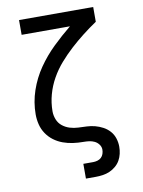

<svg xmlns="http://www.w3.org/2000/svg" viewBox="-100 -803 800 1076"><g transform="rotate(-10 300.0 -265.0)"><path d="M300 205V121H356Q368 121 380.5 117.5Q393 114 402 105.5Q411 97 415 85Q419 73 419 61Q419 45 409 31.5Q399 18 384.5 11Q370 4 354 2Q338 0 322 0H321Q292 0 263 -4Q234 -8 206.5 -18Q179 -28 155.5 -45.5Q132 -63 115.5 -87.5Q99 -112 92 -140.5Q85 -169 85 -198Q85 -267 107.5 -333Q130 -399 169 -455.5Q208 -512 257.5 -560Q307 -608 360 -651H85V-735H507V-651Q467 -624 428.5 -594Q390 -564 354.5 -531.5Q319 -499 287 -462.5Q255 -426 231 -383.5Q207 -341 194 -294Q181 -247 181 -198Q181 -175 190 -152Q199 -129 218 -114Q237 -99 260 -92Q283 -85 307 -84Q331 -83 355 -82Q379 -81 402 -75Q425 -69 446.5 -57.5Q468 -46 484 -28Q500 -10 507.5 13.5Q515 37 515 61Q515 81 510.5 101Q506 121 496 138.5Q486 156 470 169.5Q454 183 435.5 191Q417 199 396.5 202Q376 205 356 205Z"/></g></svg>

Font: Iosevka Curly Medium Extended
Style: Regular
Weight: 500
Width: 7
Monospace: yes
Designer: Belleve Invis
Foundry: Belleve Invis
Version: Version 11.1.0; ttfautohint (v1.8.3)